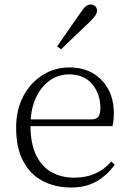

<svg xmlns="http://www.w3.org/2000/svg" viewBox="-20 -823 576 857"><path d="M298 14Q227 14 171 -15Q115 -44 83.5 -103.5Q52 -163 52 -252Q52 -334 84.5 -394.5Q117 -455 171 -488.5Q225 -522 289 -522Q351 -522 395.5 -495.5Q440 -469 464 -423.5Q488 -378 488 -320Q488 -283 482 -260H82V-290H387Q411 -290 419.5 -302.5Q428 -315 428 -341Q428 -404 391.5 -447.5Q355 -491 288 -491Q240 -491 201 -463Q162 -435 139 -383.5Q116 -332 116 -263Q116 -183 141 -131Q166 -79 210 -54.5Q254 -30 311 -30Q364 -30 404.5 -48Q445 -66 477 -102L492 -88Q459 -41 411 -13.5Q363 14 298 14ZM235 -616Q262 -655 288 -692.5Q314 -730 338 -764Q352 -786 362.5 -794.5Q373 -803 385 -803Q396 -803 404.5 -796Q413 -789 413 -775Q413 -765 405 -753Q397 -741 377 -722Q349 -696 317.5 -665.5Q286 -635 253 -603Z"/></svg>

Font: Noto Serif SC ExtraLight ExtraLight
Style: Regular
Weight: 250
Version: Version 2.002-H1;hotconv 1.1.0;makeotfexe 2.6.0